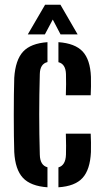

<svg xmlns="http://www.w3.org/2000/svg" viewBox="-20 -787 440 815"><path d="M40.5 -141.5Q39.5 -170 39 -211.2Q38.5 -252.5 38.5 -298Q38.5 -343.5 39 -385.2Q39.5 -427 40.5 -457Q45.5 -532.5 78 -567.8Q110.5 -603 181.5 -608V-523.5Q150 -516 149 -473Q146.5 -383.5 146.5 -301Q146.5 -218.5 149 -130.5Q150 -85 181.5 -77V8Q110 3 77.2 -32.2Q44.5 -67.5 40.5 -141.5ZM259.5 -382.5Q260.5 -401.5 260.5 -430Q260.5 -458.5 260 -473Q258.5 -515.5 228 -523V-608Q298.5 -603 330.8 -568.5Q363 -534 366 -461Q366.5 -443 366.2 -419.8Q366 -396.5 365 -382.5ZM228 8V-76.5Q258.5 -85 260 -130.5Q260.5 -146 260.5 -168.8Q260.5 -191.5 259.5 -219.5H365Q366 -205.5 366.2 -182.5Q366.5 -159.5 366 -141.5Q362.5 -67 330.5 -31.8Q298.5 3.5 228 8ZM98 -641 171.5 -767H236.5L309.5 -641H237L204 -704L170.5 -641Z"/></svg>

Font: Big Shoulders Stencil Display
Style: Bold
Weight: 700
Designer: Patric King
Foundry: XO Type Co
Version: Version 1.000